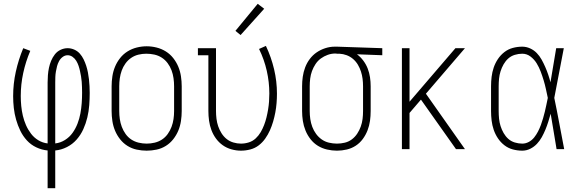

<svg xmlns="http://www.w3.org/2000/svg" viewBox="-20 -783 3040 1008"><path d="M230 205V7Q199 4 170.5 -9.5Q142 -23 121 -46Q100 -69 86.5 -97Q73 -125 64.5 -155Q56 -185 52.5 -216Q49 -247 49 -278Q49 -343 63 -406.5Q77 -470 102 -530L139 -516Q115 -460 102 -400Q89 -340 89 -279Q89 -253 91.5 -227Q94 -201 100 -175.5Q106 -150 116.5 -126Q127 -102 143 -81Q159 -60 181.5 -46.5Q204 -33 230 -30V-350Q230 -369 231.5 -388.5Q233 -408 237 -427Q241 -446 248.5 -464Q256 -482 268 -497.5Q280 -513 298 -521.5Q316 -530 335 -530Q353 -530 370 -522.5Q387 -515 399 -501.5Q411 -488 419 -471.5Q427 -455 432.5 -438Q438 -421 441.5 -403Q445 -385 447 -367Q449 -349 450 -331Q451 -313 451 -295Q451 -263 448.5 -230.5Q446 -198 438.5 -166.5Q431 -135 417.5 -105Q404 -75 382.5 -50.5Q361 -26 331.5 -11Q302 4 270 7V205ZM270 -30Q297 -33 321 -48Q345 -63 361 -85.5Q377 -108 387 -134Q397 -160 402 -187Q407 -214 409 -241.5Q411 -269 411 -296Q411 -310 410.5 -324.5Q410 -339 409 -353.5Q408 -368 405.5 -382Q403 -396 400 -410Q397 -424 392.5 -437.5Q388 -451 380.5 -463.5Q373 -476 361 -484.5Q349 -493 335 -493Q321 -493 309 -484Q297 -475 290 -462Q283 -449 279.5 -435.5Q276 -422 273.5 -407.5Q271 -393 270.5 -378.5Q270 -364 270 -350Z M750 8Q724 8 698 2.5Q672 -3 649.5 -17Q627 -31 610.5 -52Q594 -73 584 -97Q574 -121 570 -147.5Q566 -174 566 -200V-330Q566 -356 570 -382.5Q574 -409 584 -433Q594 -457 610.5 -478Q627 -499 649.5 -513Q672 -527 698 -533.5Q724 -540 750 -540Q776 -540 802 -533.5Q828 -527 850.5 -513Q873 -499 889.5 -478Q906 -457 916 -433Q926 -409 930 -382.5Q934 -356 934 -330V-200Q934 -174 930 -147.5Q926 -121 916 -97Q906 -73 889.5 -52Q873 -31 850.5 -17Q828 -3 802 2.5Q776 8 750 8ZM750 -29Q771 -29 792 -34Q813 -39 830.5 -50.5Q848 -62 860.5 -79.5Q873 -97 880.5 -117Q888 -137 891 -158Q894 -179 894 -200V-330Q894 -351 891 -372.5Q888 -394 880.5 -414Q873 -434 860 -451.5Q847 -469 829 -480.5Q811 -492 790 -496.5Q769 -501 748 -501Q727 -501 706.5 -496Q686 -491 668.5 -479Q651 -467 638.5 -449.5Q626 -432 619 -412.5Q612 -393 609 -372Q606 -351 606 -330V-200Q606 -179 609 -158Q612 -137 619.5 -117Q627 -97 639.5 -79.5Q652 -62 669.5 -50.5Q687 -39 708 -34Q729 -29 750 -29Z M1245 8Q1220 8 1195 1Q1170 -6 1149.5 -20.5Q1129 -35 1114 -55.5Q1099 -76 1090 -100Q1081 -124 1077.5 -149.5Q1074 -175 1074 -200V-493H1019V-530H1114V-200Q1114 -180 1116.5 -159.5Q1119 -139 1125.5 -120Q1132 -101 1143 -83.5Q1154 -66 1169.5 -53.5Q1185 -41 1205 -35Q1225 -29 1245 -29Q1266 -29 1286.5 -35.5Q1307 -42 1322.5 -56.5Q1338 -71 1348.5 -89Q1359 -107 1366.5 -126.5Q1374 -146 1379 -166.5Q1384 -187 1387.5 -208Q1391 -229 1392.5 -250Q1394 -271 1394 -292Q1394 -352 1380.5 -411.5Q1367 -471 1340 -526L1376 -542Q1404 -483 1419 -419.5Q1434 -356 1434 -291Q1434 -267 1432 -242Q1430 -217 1425.5 -193Q1421 -169 1414 -145Q1407 -121 1397 -98.5Q1387 -76 1372.5 -55.5Q1358 -35 1338.5 -20Q1319 -5 1294.5 1.5Q1270 8 1245 8ZM1243 -599 1216 -621 1333 -763 1367 -737Z M1749 8Q1723 8 1697 2Q1671 -4 1649 -17.5Q1627 -31 1610.5 -52Q1594 -73 1584 -97.5Q1574 -122 1570 -148Q1566 -174 1566 -200V-330Q1566 -355 1569.5 -380Q1573 -405 1582 -429Q1591 -453 1606.5 -473.5Q1622 -494 1642.5 -508Q1663 -522 1687.5 -530Q1712 -538 1737 -538Q1740 -538 1743.5 -538Q1747 -538 1750 -538L1987 -530V-493L1854 -498Q1873 -484 1887.5 -464.5Q1902 -445 1910.5 -423Q1919 -401 1922.5 -377.5Q1926 -354 1926 -330V-200Q1926 -174 1922.5 -148.5Q1919 -123 1909.5 -98.5Q1900 -74 1884.5 -53Q1869 -32 1847.5 -18Q1826 -4 1800.5 2Q1775 8 1749 8ZM1749 -29Q1770 -29 1790.5 -34Q1811 -39 1827.5 -51.5Q1844 -64 1855.5 -81.5Q1867 -99 1874 -118.5Q1881 -138 1883.5 -158.5Q1886 -179 1886 -200V-330Q1886 -350 1883.5 -369.5Q1881 -389 1875 -407.5Q1869 -426 1859 -443Q1849 -460 1834 -473Q1819 -486 1800.5 -493Q1782 -500 1762 -501H1750Q1748 -501 1745.5 -501.5Q1743 -502 1740 -502Q1720 -502 1700.5 -495Q1681 -488 1664.5 -476Q1648 -464 1636.5 -446.5Q1625 -429 1618 -410Q1611 -391 1608.5 -370.5Q1606 -350 1606 -330V-200Q1606 -179 1609 -158Q1612 -137 1619.5 -117Q1627 -97 1639.5 -80Q1652 -63 1669 -51Q1686 -39 1707 -34Q1728 -29 1749 -29Z M2090 0V-530H2130V-249L2371 -530H2421L2216 -291L2421 0H2374L2190 -260L2130 -190V0Z M2722 8Q2697 8 2672.5 1.5Q2648 -5 2628 -20.5Q2608 -36 2594 -57Q2580 -78 2572 -101.5Q2564 -125 2561 -150Q2558 -175 2558 -200V-330Q2558 -355 2561 -380Q2564 -405 2572 -428.5Q2580 -452 2594 -473Q2608 -494 2628 -509.5Q2648 -525 2672.5 -531.5Q2697 -538 2722 -538Q2743 -538 2763 -529Q2783 -520 2798 -504.5Q2813 -489 2823.5 -470Q2834 -451 2842.5 -431.5Q2851 -412 2858 -391.5Q2865 -371 2870 -351Q2878 -396 2885 -440.5Q2892 -485 2900 -530H2940Q2927 -465 2915 -399.5Q2903 -334 2890 -269Q2904 -202 2916.5 -134.5Q2929 -67 2942 0H2902Q2894 -47 2886.5 -93.5Q2879 -140 2871 -186Q2865 -165 2858.5 -144Q2852 -123 2843.5 -102.5Q2835 -82 2824.5 -63Q2814 -44 2799 -28Q2784 -12 2764 -2Q2744 8 2722 8ZM2722 -29Q2740 -29 2756.5 -38Q2773 -47 2784.5 -61.5Q2796 -76 2804.5 -92.5Q2813 -109 2819.5 -126.5Q2826 -144 2831 -161.5Q2836 -179 2840.5 -197Q2845 -215 2848.5 -233Q2852 -251 2856 -269Q2851 -292 2846 -315.5Q2841 -339 2834 -362Q2827 -385 2818.5 -407.5Q2810 -430 2797.5 -450.5Q2785 -471 2765.5 -486Q2746 -501 2722 -501Q2702 -501 2682.5 -495Q2663 -489 2648.5 -476Q2634 -463 2624 -445.5Q2614 -428 2608 -409Q2602 -390 2600 -370Q2598 -350 2598 -330V-200Q2598 -180 2600 -160Q2602 -140 2608 -121Q2614 -102 2624 -84.5Q2634 -67 2648.5 -54Q2663 -41 2682.5 -35Q2702 -29 2722 -29Z"/></svg>

Font: Iosevka Slab Extralight
Style: Regular
Weight: 200
Monospace: yes
Designer: Belleve Invis
Foundry: Belleve Invis
Version: Version 11.1.1; ttfautohint (v1.8.3)